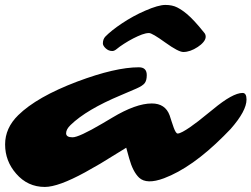

<svg xmlns="http://www.w3.org/2000/svg" viewBox="-121 -738 1004 767"><path d="M301.8 -544.4Q290 -555.2 290 -564.5Q290 -581.5 300 -592Q310.1 -602.5 327.4 -616.5Q344.7 -630.4 366 -644.5Q387.2 -658.7 411.1 -671.9Q435.1 -685.1 459 -695.3Q511.7 -718.3 539.6 -718.3Q567.4 -718.3 586.9 -708.3Q606.4 -698.2 625 -682.6Q653.3 -659.2 693.4 -608.9Q700.7 -601.6 700.7 -591.3Q700.7 -581.1 691.7 -570.1Q682.6 -559.1 668.9 -550.3Q638.7 -530.3 611.3 -530.3Q591.8 -530.3 539.3 -568.1Q486.8 -606 474.4 -606Q461.9 -606 446 -600.1Q430.2 -594.2 411.6 -584.7Q393.1 -575.2 374.5 -563.2Q356 -551.3 345.9 -542.7Q335.9 -534.2 327.9 -534.2Q319.8 -534.2 313.5 -536.9Q307.1 -539.6 301.8 -544.4ZM848.1 -366.7Q863.8 -366.7 863.8 -340.3Q863.8 -294.9 800.3 -222.7L772.5 -194.3Q646 -67.9 534.2 -25.9Q464.8 0 434.6 -28.3Q409.7 -52.2 395 -105.5L383.3 -147.9L279.3 -84L219.2 -49.8Q111.8 8.8 58.1 8.8Q-10.7 8.8 -56.6 -44.4Q-100.6 -94.7 -100.6 -161.1Q-100.6 -226.6 -48.3 -277.8Q26.4 -351.1 187.5 -412.1Q339.8 -469.2 433.6 -469.2Q465.3 -469.2 465.3 -438Q465.3 -416.5 457 -405.8Q448.7 -395 422.9 -383.8L361.3 -357.4Q224.6 -300.3 161.1 -238.8Q143.1 -221.7 143.1 -205.6Q143.1 -189.5 168.9 -189.5Q194.3 -189.5 287.1 -244.1L327.6 -268.1Q421.9 -324.7 485.4 -324.7Q539.1 -324.7 556.6 -277.3Q561 -264.6 564.9 -251.7Q568.8 -238.8 572.8 -228.5Q581.5 -204.6 588.6 -204.6Q595.7 -204.6 608.9 -211.7Q622.1 -218.8 637.9 -229.7Q653.8 -240.7 670.9 -253.9L730 -301.3Q808.6 -366.7 848.1 -366.7Z"/></svg>

Font: Sarina
Style: Regular
Weight: 400
Designer: James Grieshaber
Foundry: James Grieshaber
Version: Version 1.001